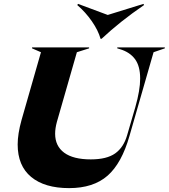

<svg xmlns="http://www.w3.org/2000/svg" viewBox="-20 -956 869 989"><path d="M145 -712H439V-707L376 -687L273 -328Q264 -295 264 -267Q264 -204 310.5 -169.5Q357 -135 448 -135Q530 -135 573.5 -166Q617 -197 635 -260L677 -404Q702 -492 702 -551Q702 -616 675 -652Q648 -688 597 -703L584 -707V-712H829V-707L771 -687L647 -256Q607 -115 534 -51Q461 13 336 13Q210 13 140.5 -44.5Q71 -102 71 -212Q71 -266 91 -338L191 -687L145 -707ZM503 -756H498Q486 -799 453.5 -846Q421 -893 378 -930L382 -936L535 -879L719 -936L722 -930Q599 -846 503 -756Z"/></svg>

Font: Nyght Serif Dark Italic
Style: Regular
Weight: 800
Italic angle: -16°
Designer: Maksym Kobuzan
Version: Version 0.400